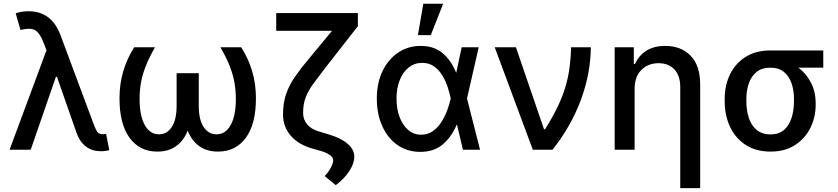

<svg xmlns="http://www.w3.org/2000/svg" viewBox="-20 -797 4462 1022"><path d="M514.9 7.8Q470.9 7.8 438 -16.5Q405.2 -40.8 387.4 -90.2L283.4 -387.4H277.3L143.5 0H30.9L227.6 -529.5L211.6 -570.7Q191.1 -623.6 165.5 -637.1Q139.9 -650.6 89.1 -637.4L63.6 -725.9Q73.9 -730.1 91.8 -733.7Q109.7 -737.2 131.4 -737.2Q254.6 -737.2 301.8 -610.4L481.2 -129.3Q488.6 -109.7 497.3 -96.2Q506 -82.7 526.6 -82.7Q530.5 -82.7 536.2 -83.3Q541.9 -83.8 544.7 -84.2L561.8 2.1Q539.8 8.5 514.9 7.8Z M694.6 -545.5H805Q772.7 -488.6 754.8 -442.3Q736.9 -396 729.9 -354.6Q723 -313.2 723 -270.2Q723 -181.5 750.5 -131.7Q778.1 -82 826.3 -82Q868.6 -82 894.4 -121.1Q920.1 -160.2 920.1 -234V-407.3H1038V-234Q1038 -160.2 1063.9 -121.1Q1089.8 -82 1132.1 -82Q1180.8 -82 1208.1 -131.7Q1235.4 -181.5 1235.4 -270.2Q1235.4 -313.2 1228.5 -354.6Q1221.6 -396 1203.8 -442.3Q1186.1 -488.6 1153.4 -545.5H1263.8Q1342.3 -422.9 1342.3 -274.9Q1342.7 -137.8 1288.9 -63.9Q1235.1 9.9 1140.3 9.9Q1081.3 9.9 1040.8 -19Q1000.4 -47.9 979 -101.6Q958.1 -47.9 917.4 -19Q876.8 9.9 817.8 9.9Q723 9.9 669.4 -63.9Q615.8 -137.8 616.1 -274.9Q616.1 -422.9 694.6 -545.5Z M1450.3 -727.3H1884.9V-657.7L1713.1 -437.9Q1675.8 -389.2 1649 -353Q1622.2 -316.8 1607.8 -280.5Q1593.4 -244.3 1593.4 -196Q1593.4 -160.9 1614.7 -135.3Q1636 -109.7 1674 -98.4L1730.5 -81.3Q1794.7 -62.5 1830.3 -31.6Q1865.8 -0.7 1865.8 36.2Q1865.8 73.2 1839.7 113.3Q1813.6 153.4 1767.4 188.6L1708.1 140.3Q1730.1 116.8 1741.7 94.3Q1753.2 71.7 1753.6 55.8Q1753.9 41.5 1735.8 28.2Q1717.7 14.9 1686.1 6L1644.5 -5.7Q1570 -26.3 1528.2 -74Q1486.5 -121.8 1486.5 -187.1Q1486.5 -248.2 1502.8 -296Q1519.2 -343.8 1550.2 -388.7Q1581.3 -433.6 1624.6 -484.7L1747.5 -633.2H1450.3Z M2214.5 11.4Q2146.3 10.7 2094.8 -25.7Q2043.3 -62.1 2014.6 -126.1Q1985.8 -190 1985.8 -272.7Q1985.8 -355.1 2016 -418.1Q2046.2 -481.2 2098.9 -516.9Q2151.6 -552.6 2219.1 -552.6Q2291.2 -552.6 2337 -513.1Q2382.8 -473.7 2407.7 -410.5H2408.7L2437.5 -545.5H2528.1L2465.9 -272.7L2535.2 0H2444.2L2412.6 -133.2H2410.9Q2384.9 -70 2337.4 -28.9Q2289.8 12.1 2214.5 11.4ZM2379.3 -272.7 2378.9 -274.1Q2373.6 -300.4 2363.1 -332.7Q2352.6 -365.1 2335 -394.5Q2317.5 -424 2291 -443.2Q2264.6 -462.4 2227.3 -462.4Q2186.4 -462.4 2155.7 -438Q2125 -413.7 2107.8 -370.7Q2090.6 -327.8 2090.6 -272Q2090.6 -217 2107.1 -173.5Q2123.6 -130 2153.1 -104.9Q2182.5 -79.9 2221.9 -79.9Q2257.8 -79.9 2284.8 -99.4Q2311.8 -119 2330.6 -149.1Q2349.4 -179.3 2361.3 -212.2Q2373.2 -245 2378.9 -271.3ZM2204.5 -610.1 2233.3 -777H2338.8L2273.1 -610.1Z M2816.1 0 2613.3 -545.5H2726.2L2875.7 -109H2881.4Q2922.6 -175.1 2949 -230.3Q2975.5 -285.5 2990.2 -336.1Q3005 -386.7 3011.7 -437.7Q3018.5 -488.6 3020.2 -545.5H3125Q3123.9 -406.6 3072.6 -267Q3021.3 -127.5 2921.2 0Z M3358 -323.9V0H3251.8V-545.5H3353.7V-456.7H3360.4Q3379.3 -500.4 3419.7 -526.5Q3460.2 -552.6 3521.3 -552.6Q3605.1 -552.6 3656.1 -500.5Q3707 -448.5 3707 -346.9V204.5H3600.9V-334.2Q3600.9 -393.5 3570.1 -427Q3539.4 -460.6 3485.1 -460.6Q3430.4 -460.6 3394.2 -424.9Q3358 -389.2 3358 -323.9Z M3837.4 -258.5V-269.9Q3837.4 -343.4 3866.1 -401.8Q3894.9 -460.2 3949.2 -494.3Q4003.6 -528.4 4080.3 -528.4H4362.2V-436.8H4229.8Q4271.3 -405.9 4296.5 -357.2Q4321.7 -308.6 4321.7 -248.6V-238.6Q4321.7 -172.9 4293.5 -116.1Q4265.3 -59.3 4211.6 -24.7Q4158 9.9 4081.7 9.9Q4004.3 9.9 3949.6 -25.4Q3894.9 -60.7 3866.1 -121.6Q3837.4 -182.5 3837.4 -258.5ZM3952.8 -269.9V-258.5Q3952.8 -210.6 3965.7 -170.3Q3978.7 -130 4007.1 -105.8Q4035.5 -81.7 4081.7 -81.7Q4126.4 -81.7 4153.8 -105.8Q4181.1 -130 4193.7 -170.3Q4206.3 -210.6 4206.3 -258.5V-269.9Q4206.3 -314.6 4193.7 -352.6Q4181.1 -390.6 4153.4 -413.7Q4125.7 -436.8 4080.3 -436.8Q4035.2 -436.8 4006.9 -413.7Q3978.7 -390.6 3965.7 -352.6Q3952.8 -314.6 3952.8 -269.9Z"/></svg>

Font: Inter Zeller Medium
Style: Regular
Weight: 500
Designer: Rasmus Andersson; Joe Bland
Foundry: zeller
Version: Version 3.015;git-dec3a8cb1